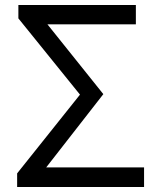

<svg xmlns="http://www.w3.org/2000/svg" viewBox="-20 -753 641 773"><path d="M49 0H560V-79H166L396 -374L171 -655H527V-733H54V-679L302 -372L49 -55Z"/></svg>

Font: Noto Sans Mono CJK SC Regular
Style: Regular
Weight: 400
Designer: Ryoko NISHIZUKA (kana & ideographs); Paul D. Hunt (Latin, Greek & Cyrillic); Wenlong ZHANG (bopomofo); Sandoll Communica
Foundry: Adobe Systems Incorporated
Version: Version 1.005;PS 1.005;hotconv 1.0.96;makeotf.lib2.5.65012